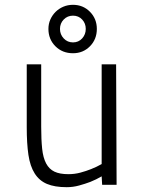

<svg xmlns="http://www.w3.org/2000/svg" viewBox="-20 -767 598 797"><path d="M462 -500 464 0H404L402 -35Q380 -22 355 -12Q334 -4 308.5 3Q283 10 257 10Q207 10 175 -3.5Q143 -17 124 -47Q105 -77 98 -124Q91 -171 91 -239V-500H151V-241Q151 -187 155 -149.5Q159 -112 171.5 -88.5Q184 -65 206 -54.5Q228 -44 264 -44Q290 -44 314 -50.5Q338 -57 358 -65Q381 -74 402 -86V-500ZM181 -647Q181 -668 189 -686Q197 -704 210.5 -717.5Q224 -731 242.5 -739Q261 -747 283 -747Q325 -747 353.5 -718Q382 -689 382 -647Q382 -604 353.5 -575Q325 -546 283 -546Q239 -546 210 -575Q181 -604 181 -647ZM229 -647Q229 -624 244.5 -607.5Q260 -591 283 -591Q306 -591 321 -607.5Q336 -624 336 -647Q336 -670 321 -686Q306 -702 283 -702Q260 -702 244.5 -686Q229 -670 229 -647Z"/></svg>

Font: Panefresco 250wt
Style: Regular
Weight: 300
Version: Version 1.000